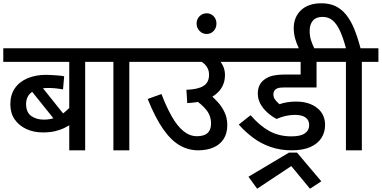

<svg xmlns="http://www.w3.org/2000/svg" viewBox="-20 -916 2326 1170"><path d="M599 -539H499V0H402V-196L423 -166Q401 -151 375.5 -138Q350 -125 317.5 -117Q285 -109 241 -109Q185 -109 140 -130Q95 -151 69 -189Q43 -227 43 -281Q43 -338 70.5 -378Q98 -418 147.5 -439Q197 -460 261 -460Q279 -460 300 -458.5Q321 -457 340.5 -455.5Q360 -454 371 -451L364 -371Q344 -375 320.5 -377.5Q297 -380 272 -380Q208 -380 173.5 -354.5Q139 -329 139 -282Q139 -232 170 -209.5Q201 -187 247 -187Q287 -187 319 -200Q351 -213 376 -234Q401 -255 420 -278L402 -215V-539H0V-622H599ZM210 -418 382 -203 333 -161 145 -395Z M768 -539V0H671V-539H585V-622H869V-539Z M854 -622H1428V-539H854ZM1169 -617Q1206 -614 1239 -601Q1272 -588 1297.5 -567Q1323 -546 1337 -518.5Q1351 -491 1351 -459Q1351 -384 1290.5 -338Q1230 -292 1121 -288L1116 -369Q1185 -371 1219.5 -392Q1254 -413 1254 -461Q1254 -498 1229 -523Q1204 -548 1169 -557ZM1256 -342Q1283 -321 1308 -293Q1333 -265 1349 -230.5Q1365 -196 1365 -153Q1365 -103 1342.5 -68.5Q1320 -34 1280 -17Q1240 0 1188 0Q1128 0 1075.5 -30Q1023 -60 974.5 -129Q926 -198 880 -313L964 -343Q994 -264 1027 -206Q1060 -148 1098 -117Q1136 -86 1180 -86Q1206 -86 1225.5 -93.5Q1245 -101 1255.5 -118.5Q1266 -136 1266 -164Q1266 -210 1237.5 -246Q1209 -282 1157 -315Z M1178 -772Q1178 -799 1196 -817Q1214 -835 1239 -835Q1265 -835 1282 -817Q1299 -799 1299 -772Q1299 -746 1282 -727.5Q1265 -709 1239 -709Q1214 -709 1196 -727.5Q1178 -746 1178 -772Z M1776 -216Q1748 -216 1718.5 -209Q1689 -202 1665 -191Q1634 -208 1608 -231.5Q1582 -255 1566.5 -284Q1551 -313 1551 -346Q1551 -375 1561 -395.5Q1571 -416 1588 -429Q1604 -442 1622.5 -449Q1641 -456 1666.5 -459Q1692 -462 1728 -462H1812V-539H1413V-622H2017V-539H1909V-383H1718Q1691 -383 1679.5 -380.5Q1668 -378 1660 -372Q1654 -367 1650 -359.5Q1646 -352 1646 -342Q1646 -322 1657.5 -307.5Q1669 -293 1683 -281Q1705 -289 1731 -293Q1757 -297 1784 -297Q1863 -297 1912 -258.5Q1961 -220 1961 -154Q1961 -110 1938.5 -75Q1916 -40 1871 -20Q1826 0 1757 0Q1688 0 1629 -20.5Q1570 -41 1522 -77Q1474 -113 1435 -157L1507 -214Q1562 -150 1621 -117.5Q1680 -85 1756 -85Q1812 -85 1838 -103.5Q1864 -122 1864 -154Q1864 -184 1842 -200Q1820 -216 1776 -216ZM1494 161 1741 14H1790L1938 189L1869 234L1755 96L1547 234Z M1804 -615Q1787 -650 1778.5 -681Q1770 -712 1770 -744Q1770 -812 1814.5 -854Q1859 -896 1938 -896Q1988 -896 2024.5 -878.5Q2061 -861 2089 -826.5Q2117 -792 2138 -741Q2159 -690 2177 -622H2286V-539H2185V0H2088V-539H2002V-622H2088Q2071 -687 2051 -729.5Q2031 -772 2006 -792.5Q1981 -813 1945 -813Q1906 -813 1886.5 -790Q1867 -767 1867 -728Q1867 -695 1876 -668.5Q1885 -642 1898 -615Z"/></svg>

Font: Noto Sans Devanagari Medium
Style: Regular
Weight: 500
Version: Version 2.003